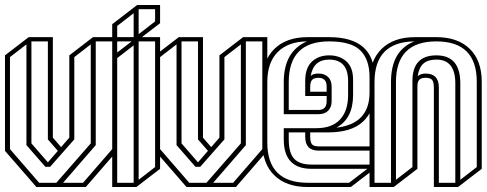

<svg xmlns="http://www.w3.org/2000/svg" viewBox="-20 -750 1952 770"><path d="M126 0 0 -145V-528L95 -601H192V-198L225 -160L258 -198V-528L353 -601H450V-144H449L324 0ZM364 -168 233 -17H313L430 -152V-584H364ZM172 -191V-584H106V-175L172 -99L212 -145ZM162 -81 86 -168V-572L20 -521V-152L137 -17H206L344 -175V-572L278 -521V-191L181 -81Z M430 0V-524L508 -584H430V-653L530 -730H622V-657L549 -601H622V-73L527 0ZM602 -664V-713H536V-613ZM450 -646V-601H516V-697ZM602 -80V-584H536V-29ZM450 -517V-17H516V-568Z M728 0 602 -145V-528L697 -601H794V-198L827 -160L860 -198V-528L955 -601H1052V-144H1051L926 0ZM966 -168 835 -17H915L1032 -152V-584H966ZM774 -191V-584H708V-175L774 -99L814 -145ZM764 -81 688 -168V-572L622 -521V-152L739 -17H808L946 -175V-572L880 -521V-191L783 -81Z M1214 0Q1128 0 1080 -47Q1032 -94 1032 -179V-421Q1032 -506 1080 -553.5Q1128 -601 1214 -601H1299H1300Q1482 -601 1482 -441V-379Q1482 -306 1436 -262.5Q1390 -219 1295 -219H1260H1249H1224V-203Q1224 -179 1231.5 -171Q1239 -163 1257 -163H1482V-73L1387 0ZM1224 -401V-382H1290V-403Q1290 -438 1257 -438Q1240 -438 1232 -430Q1224 -422 1224 -401ZM1257 -146Q1204 -146 1204 -202V-219H1138V-191Q1138 -136 1160 -113Q1182 -90 1229 -90H1462V-146ZM1204 -365V-425Q1204 -478 1231 -503Q1258 -528 1300 -528Q1342 -528 1369 -504Q1396 -480 1396 -430V-369Q1396 -274 1329 -238Q1462 -253 1462 -379V-441Q1462 -511 1425.5 -547.5Q1389 -584 1300 -584Q1138 -584 1138 -421V-309H1257Q1290 -309 1290 -344V-365ZM1229 -73Q1118 -73 1118 -191V-236H1249Q1311 -236 1343.5 -270.5Q1376 -305 1376 -369V-425Q1376 -511 1300 -511Q1237 -511 1226 -445Q1235 -455 1257 -455Q1282 -455 1296 -441Q1310 -427 1310 -403V-344Q1310 -320 1296 -306Q1282 -292 1257 -292H1118V-421Q1118 -544 1211 -584Q1135 -583 1093.5 -541Q1052 -499 1052 -421V-179Q1052 -17 1214 -17H1380L1453 -73Z M1462 0V-421Q1462 -506 1510 -553.5Q1558 -601 1644 -601H1730Q1816 -601 1864 -554Q1912 -507 1912 -422V-73L1817 0H1720V-398Q1720 -422 1712.5 -430Q1705 -438 1687 -438Q1670 -438 1662 -430.5Q1654 -423 1654 -404V-73L1559 0ZM1482 -421V-17H1548V-421Q1548 -548 1642 -584Q1482 -582 1482 -421ZM1826 -416V-29L1892 -80V-422Q1892 -584 1730 -584Q1568 -584 1568 -421V-29L1634 -80V-425Q1634 -528 1730 -528Q1826 -528 1826 -416ZM1740 -399V-17H1806V-416Q1806 -511 1730 -511Q1696 -511 1678 -495Q1660 -479 1655 -444Q1666 -455 1687 -455Q1740 -455 1740 -399Z"/></svg>

Font: Imposible
Style: Regular
Weight: 400
Designer: Rodrigo Fuenzalida
Foundry: fragTYPE
Version: Version 1.000